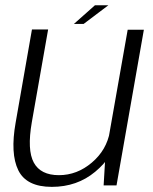

<svg xmlns="http://www.w3.org/2000/svg" viewBox="-20 -705 583 730"><path d="M374 0H423L527 -592H465.5L380.5 -110ZM163 -593H101.5L39.5 -239Q18.5 -121 49.5 -57.8Q80.5 5.5 177 5.5Q273 5.5 342 -52Q411 -109.5 423 -179L398 -205.5Q385.5 -134.5 329.2 -86.8Q273 -39 204 -39Q134.5 -39 108.5 -86.8Q82.5 -134.5 101 -240.5ZM261 -614H298L392 -685H341Z"/></svg>

Font: Anybody UltraCondensed Thin Light
Style: Italic
Weight: 300
Italic angle: -10°
Version: Version 1.111